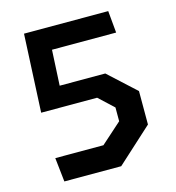

<svg xmlns="http://www.w3.org/2000/svg" viewBox="-108 -822 837 915"><g transform="rotate(-15 310.0 -365.0)"><path d="M97 0H377.5L552 -159V-324L418.5 -446.5H193.5L202.5 -621.5H519L509 -730H93.5L75 -345H351L423.5 -277.5V-209.5L321.5 -118.5H84Z"/></g></svg>

Font: Monaspace Krypton SemiBold
Style: Regular
Weight: 600
Designer: Riley Cran & the Lettermatic Team
Foundry: Lettermatic
Version: Version 1.200 (Monaspace Krypton)